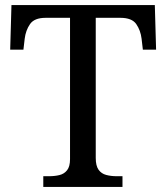

<svg xmlns="http://www.w3.org/2000/svg" viewBox="-20 -734 653 754"><path d="M150 0V-42H173Q195 -42 213.5 -46.5Q232 -51 243.5 -65.5Q255 -80 255 -109V-664H159Q115 -664 98 -639.5Q81 -615 77 -582L72 -539H20L25 -714H588L593 -539H541L536 -582Q532 -615 515 -639.5Q498 -664 453 -664H356V-114Q356 -83 367 -67.5Q378 -52 397 -47Q416 -42 438 -42H461V0Z"/></svg>

Font: Noto Serif Ethiopic
Style: Regular
Weight: 400
Designer: Monotype Design Team
Foundry: Monotype Imaging Inc.
Version: Version 2.102